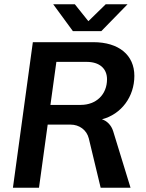

<svg xmlns="http://www.w3.org/2000/svg" viewBox="-20 -886 689 906"><path d="M41 0H164L205 -298H313C354 -298 389 -273 399 -233L455 0H596L514 -267C505 -296 484 -316 461 -323C553 -347 614 -430 614 -528C614 -626 541 -687 420 -687H135ZM324 -739H458L582 -866H479L397 -786L333 -866H231ZM218 -391 246 -594H389C449 -594 485 -563 485 -512C485 -440 434 -391 361 -391Z"/></svg>

Font: Ronzino Medium
Style: Italic
Weight: 500
Italic angle: -7.99998°
Designer: Nunzio Mazzaferro
Foundry: Collletttivo
Version: Version 1.000;Glyphs 3.3 (3337)